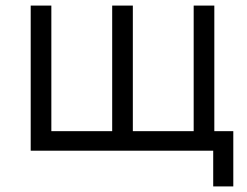

<svg xmlns="http://www.w3.org/2000/svg" viewBox="-20 -540 886 688"><path d="M744 128H816V-70H748V-520H674V-70H456V-520H382V-70H164V-520H90V0H744Z"/></svg>

Font: Fixel Display Regular
Style: Regular
Weight: 400
Designer: AlfaBravo + MacPaw
Foundry: Kyrylo Tkachov, Marchela Mozhyna, Serhii Makarenko, Maria Weinstein, Zakhar Kryvoshyya
Version: Version 1.211